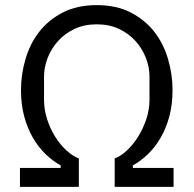

<svg xmlns="http://www.w3.org/2000/svg" viewBox="-20 -730 756 750"><path d="M58 -74H217V-84Q186 -101 158 -128Q130 -155 108.5 -192Q87 -229 74.5 -275.5Q62 -322 62 -378Q62 -439 79.5 -499Q97 -559 133 -605.5Q169 -652 225 -681Q281 -710 358 -710Q435 -710 491 -681Q547 -652 583 -605.5Q619 -559 636.5 -499Q654 -439 654 -378Q654 -322 641.5 -275.5Q629 -229 607.5 -192Q586 -155 558 -128Q530 -101 499 -84V-74H658V0H428V-111Q452 -120 476 -142.5Q500 -165 519.5 -196Q539 -227 551.5 -264.5Q564 -302 564 -341V-431Q564 -467 550 -503.5Q536 -540 509.5 -569.5Q483 -599 445 -617Q407 -635 358 -635Q309 -635 271 -617Q233 -599 206.5 -569.5Q180 -540 166 -503.5Q152 -467 152 -431V-341Q152 -302 164 -264.5Q176 -227 195.5 -196Q215 -165 239.5 -142.5Q264 -120 288 -111V0H58Z"/></svg>

Font: IBM Plex Sans
Style: Regular
Weight: 400
Designer: Mike Abbink, Paul van der Laan, Pieter van Rosmalen
Foundry: Bold Monday
Version: Version 3.005